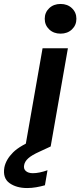

<svg xmlns="http://www.w3.org/2000/svg" viewBox="-101 -740 406 970"><path d="M205 -570Q170 -570 147.5 -591.5Q125 -613 125 -645Q125 -677 147.5 -698.5Q170 -720 205 -720Q240 -720 262.5 -698.5Q285 -677 285 -645Q285 -613 262.5 -591.5Q240 -570 205 -570ZM27 0 114 -496H242L155 0ZM36 210Q-18 210 -53 185Q-88 160 -79 106Q-71 66 -35 30Q1 -6 87 -40L136 -60L155 0L99 26Q59 44 41.5 60Q24 76 21 94Q17 113 29.5 124Q42 135 65 135Q97 135 139 120L126 196Q105 202 82 206Q59 210 36 210Z"/></svg>

Font: DeepMind Sans
Style: Bold Italic
Weight: 700
Italic angle: -10°
Designer: Jonny Pinhorn / Modifications: Colophon Foundry
Foundry: Colophon Foundry
Version: Version 1.002; ttfautohint (v1.8.2)